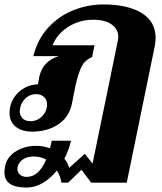

<svg xmlns="http://www.w3.org/2000/svg" viewBox="-63 -583 732 865"><path d="M638 -412Q638 -393 634 -374L508 240H348L304 182L244 240H214Q209 210 193 185Q165 221 129.5 241.5Q94 262 56 262Q-43 262 -43 194Q-43 182 -40 167Q-33 125 7.5 99.5Q48 74 100 74Q131 74 162 85Q168 63 170 51H257Q247 94 227 132Q241 149 249 173L319 110L354 154L468 -400Q470 -412 470 -416Q470 -451 440.5 -472.5Q411 -494 356 -494Q294 -494 243.5 -461.5Q193 -429 174 -379H363L352 -326Q319 -312 304.5 -283Q290 -254 277 -197L261 -116Q249 -56 200 -23Q151 10 82 10Q36 10 8 -12Q-20 -34 -20 -74Q-20 -112 -1 -141.5Q18 -171 47.5 -187Q77 -203 108 -203L114 -237Q129 -307 201 -330H87Q107 -409 157 -461.5Q207 -514 271.5 -538.5Q336 -563 403 -563Q512 -563 575 -524.5Q638 -486 638 -412ZM99 -159Q73 -159 53.5 -141.5Q34 -124 28 -98Q26 -88 26 -83Q26 -63 38.5 -50Q51 -37 74 -37Q105 -37 127 -59.5Q149 -82 149 -113Q149 -133 135.5 -146Q122 -159 99 -159ZM145 136Q120 122 89 122Q60 122 40.5 135Q21 148 16 170Q13 191 25.5 202.5Q38 214 57 214Q112 214 145 136Z"/></svg>

Font: Taviraj
Style: Bold Italic
Weight: 700
Italic angle: -12°
Designer: Katatrad Team
Foundry: CadsonDemak
Version: Version 1.001